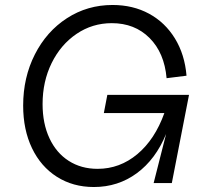

<svg xmlns="http://www.w3.org/2000/svg" viewBox="-20 -735 839 771"><path d="M73 -311Q73 -424 120 -516.5Q167 -609 249 -662Q331 -715 432 -715Q514 -715 578.5 -680Q643 -645 682.5 -580.5Q722 -516 729 -431L649 -421Q640 -523 580.5 -582.5Q521 -642 429 -642Q351 -642 287.5 -599Q224 -556 187.5 -482Q151 -408 151 -317Q151 -239 178.5 -180Q206 -121 256 -89Q306 -57 372 -57Q461 -57 531.5 -116Q602 -175 640 -281H397L411 -354H739L670 0H597L647 -197Q605 -95 529.5 -39.5Q454 16 357 16Q273 16 208.5 -25Q144 -66 108.5 -140Q73 -214 73 -311Z"/></svg>

Font: MedMera Sans
Style: Italic
Weight: 400
Italic angle: -11°
Designer: Kasper Nordkvist
Foundry: UNCUT.wtf
Version: Version 1.300